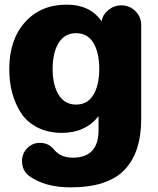

<svg xmlns="http://www.w3.org/2000/svg" viewBox="-20 -576 680 828"><path d="M284 232Q174 232 106 183Q75 160 75 118Q75 86 97.5 63Q120 40 152 40Q189 40 212 68Q241 104 294 104Q405 104 405 -15V-75Q348 -3 247 -3Q188 -3 143 -25.5Q98 -48 72 -87Q46 -126 33 -174Q20 -222 20 -278Q20 -405 88 -480.5Q156 -556 267 -556Q369 -556 418 -484Q423 -513 447.5 -533Q472 -553 503 -553Q539 -553 564 -528Q589 -503 589 -468V-64Q589 82 516.5 157Q444 232 284 232ZM233 -167Q259 -125 308 -125Q357 -125 382.5 -166.5Q408 -208 408 -279Q408 -350 382.5 -391.5Q357 -433 308 -433Q259 -433 233 -391Q207 -349 207 -279Q207 -209 233 -167Z"/></svg>

Font: Jellee Roman
Style: Regular
Weight: 400
Designer: Alfredo Marco Pradil
Foundry: Alfredo Marco Pradil
Version: Version 1.016;PS 001.016;hotconv 1.0.88;makeotf.lib2.5.64775